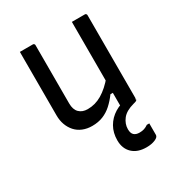

<svg xmlns="http://www.w3.org/2000/svg" viewBox="-184 -656 969 1038"><g transform="rotate(-30 300.0 -137.5)"><path d="M173.3 -531.8Q177.3 -531.8 179.3 -530.3Q181.3 -528.9 182.8 -526.9Q184.3 -524.9 184.3 -521Q184.3 -475.6 184.3 -429.1Q184.3 -382.6 184.3 -336.6Q184.3 -290.5 184.3 -245.4Q184.3 -200.4 184.3 -157.1Q184.3 -118.9 203.8 -99.5Q223.4 -80.2 256.3 -80.2Q279.9 -80.2 302 -86.2Q324 -92.3 345.3 -104.8Q366.6 -117.4 388.5 -136.8Q410.3 -156.1 432.1 -183.3V-88.9H402.5Q380.3 -58.5 355.2 -35.9Q330.1 -13.3 300.2 -1.3Q270.2 10.8 232.6 10.8Q200.3 10.8 174 0Q147.7 -10.8 129.9 -30.8Q112.1 -50.8 102.4 -77.3Q92.8 -103.8 92.8 -135.9Q92.8 -181 92.8 -225.7Q92.8 -270.3 92.8 -315.4Q92.8 -360.5 92.8 -404.6Q92.8 -436.7 92.8 -468.6Q92.8 -500.4 92.8 -531.8Q113.2 -531.8 133.3 -531.8Q153.4 -531.8 173.3 -531.8ZM497.9 -531.8Q501.9 -531.8 503.9 -530.3Q505.9 -528.8 507.4 -526.7Q508.9 -524.7 508.9 -520.6Q508.9 -450.6 508.9 -380.5Q508.9 -310.4 508.9 -239.8Q508.9 -169.2 508.9 -99.2Q508.9 -77.7 508.9 -59.2Q508.9 -40.7 508.9 -25.6Q508.9 -10.5 508.9 0Q495.1 0 481.3 0Q467.5 0 454.4 0Q441.3 0 428.4 0Q425.4 0 422.9 -1.5Q420.4 -3 418.9 -5.1Q417.4 -7.1 417.4 -11.1Q417.4 -98 417.4 -184.9Q417.4 -271.8 417.4 -358.7Q417.4 -445.6 417.4 -531.8Q431.7 -531.8 444.9 -531.8Q458.2 -531.8 471.5 -531.8Q484.9 -531.8 497.9 -531.8ZM473 -23.3Q482.5 -23.9 491.8 -15.2Q501.1 -6.6 508.9 5.9Q507.3 10.4 502.4 12.8Q497.5 15.3 485.1 18.3Q434.3 31.9 411.9 60.4Q389.5 89 389.5 122.5Q389.5 147.3 401.3 158.5Q413.2 169.8 435.7 169.8Q452.4 169.8 464.8 165.7Q477.3 161.6 490.2 152.7H505.5Q505.5 158.6 505.5 168.4Q505.5 178.3 505.5 191.7Q505.5 205.2 505.5 224.4Q505.5 238.6 482.8 248.1Q460 257.6 428.8 257.6Q373.1 257.6 341.5 227.4Q309.9 197.2 309.9 146.2Q309.9 99.1 330.6 62.9Q351.3 26.7 388.1 4Q424.8 -18.6 473 -23.3Z"/></g></svg>

Font: Recursive Sans Linear Light
Style: Regular
Weight: 300
Version: Version 1.085